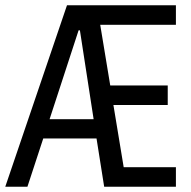

<svg xmlns="http://www.w3.org/2000/svg" viewBox="-26 -708 726 728"><path d="M-6 0 228 -688H641V-614H354L392 -384H610V-310H404L443 -74H641V0H369L340 -183H138L78 0ZM162 -256H329L277 -593H272Z"/></svg>

Font: Saira Condensed Medium
Style: Regular
Weight: 500
Width: 3
Designer: Hector Gatti with collaboration of the Omnibus-Type team
Foundry: Omnibus-Type
Version: Version 1.101